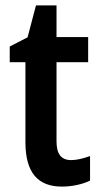

<svg xmlns="http://www.w3.org/2000/svg" viewBox="-20 -680 374 710"><path d="M243 -88C206 -88 189 -111 189 -157V-450H306V-543H189V-660H113L82 -542L16 -508V-450H74V-155C74 -39 122 10 209 10C248 10 286 1 313 -12V-103C288 -94 265 -88 243 -88Z"/></svg>

Font: Noto Sans Gujarati UI Condensed SemiBold
Style: Regular
Weight: 600
Width: 3
Designer: Jelle Bosma - Monotype Design Team, Universal Thirst
Foundry: Monotype Imaging Inc.
Version: Version 2.106